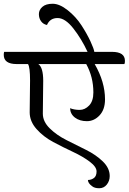

<svg xmlns="http://www.w3.org/2000/svg" viewBox="-68 -927 685 1022"><path d="M90 -329 92 -498Q92 -570 81 -586H21Q-48 -586 -48 -635Q-48 -645 -46 -651H398Q366 -720 322.5 -775.5Q279 -831 238.5 -831Q198 -831 182 -794Q162 -798 150.5 -814Q139 -830 139 -852Q139 -874 157.5 -890.5Q176 -907 212.5 -907Q249 -907 292.5 -872.5Q336 -838 365.5 -792.5Q395 -747 413.5 -707Q432 -667 434 -651H528Q597 -651 597 -603Q597 -590 594 -586H436Q491 -491 491 -398Q491 -344 462 -313Q433 -282 394.5 -282Q356 -282 331 -301Q306 -320 305 -351Q328 -342 356 -342Q384 -342 406.5 -365.5Q429 -389 429 -435Q429 -517 391 -586H136Q162 -568 162 -497L160 -322Q160 -280 196.5 -244Q233 -208 285.5 -181.5Q338 -155 390.5 -129Q443 -103 479.5 -67.5Q516 -32 516 10Q516 36 500.5 55.5Q485 75 460 75Q435 75 422 64Q400 48 400 31Q418 31 432 20.5Q446 10 446 -14.5Q446 -39 409.5 -66.5Q373 -94 320.5 -118.5Q268 -143 215.5 -171Q163 -199 126.5 -240Q90 -281 90 -329Z"/></svg>

Font: Laila
Style: Regular
Weight: 400
Designer: Hitesh Malaviya
Foundry: Indian Type Foundry
Version: Version 1.302;PS 1.0;hotconv 1.0.78;makeotf.lib2.5.61930; tt